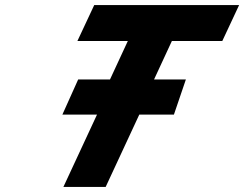

<svg xmlns="http://www.w3.org/2000/svg" viewBox="-20 -734 959 754"><path d="M527 -284H663L710 -422H585L655 -573H853L919 -714H350L284 -573H482L412 -422H287L225 -284H361L229 0H395Z"/></svg>

Font: Passageway
Style: BdSuIt
Weight: 700
Foundry: Ascender Corporation
Version: Version 1.11